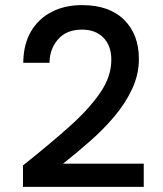

<svg xmlns="http://www.w3.org/2000/svg" viewBox="-20 -732 640 752"><path d="M70 0V-84Q173 -166 250.5 -235Q328 -304 372 -368Q416 -432 416 -498Q416 -553 385 -584.5Q354 -616 301 -616Q240 -616 207 -577.5Q174 -539 174 -486H71Q72 -560 102 -610Q132 -660 183.5 -686Q235 -712 301 -712Q408 -712 466 -654.5Q524 -597 524 -501Q524 -440 497.5 -383.5Q471 -327 428 -276Q385 -225 332.5 -179Q280 -133 227 -91H543V0Z"/></svg>

Font: DM Mono Medium
Style: Regular
Weight: 500
Designer: Colophon Foundry
Foundry: Colophon Foundry
Version: Version 1.000; ttfautohint (v1.8.2.53-6de2)